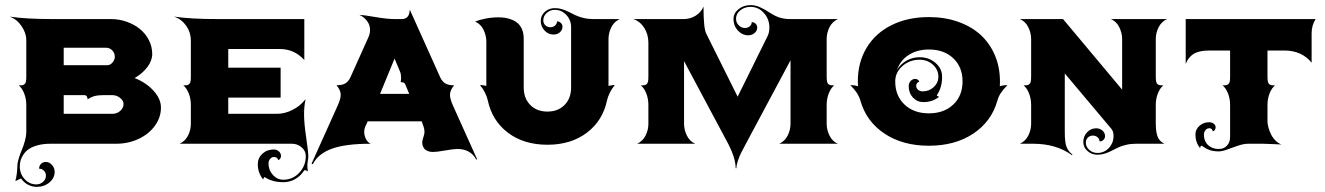

<svg xmlns="http://www.w3.org/2000/svg" viewBox="-20 -563 5191 752"><path d="M17.6 -498Q80.6 -488.3 187.5 -488.3H415Q446.5 -488.3 475.8 -478Q505.1 -467.8 527.3 -450Q549.6 -432.1 562.9 -406.4Q576.2 -380.6 576.2 -351.6Q576.2 -325.4 557.1 -300.2Q538.1 -274.9 507.1 -257.3Q551.8 -240 581.1 -207.9Q610.4 -175.8 610.4 -141.6Q610.4 -103.3 586.8 -70.6Q563.2 -37.8 522.7 -18.9Q482.2 0 434.6 0H177.5Q149.4 0 127.6 6Q105.7 12 92.8 21Q79.8 30 71.7 42.4Q63.5 54.7 60.5 65.9Q57.6 77.1 57.6 88.9Q57.6 117.9 76.5 138.5Q95.5 159.2 122.1 159.2Q137.7 159.2 148.8 149.2Q159.9 139.2 159.9 125Q159.9 113.5 152.1 105.6Q144.3 97.7 133.1 97.7Q133.1 86.4 140.5 78.9Q147.9 71.3 159.7 71.3Q173.1 71.3 183.6 83Q194.1 94.7 194.1 110.1Q194.1 134.5 173.5 151.7Q152.8 168.9 123.8 168.9Q105.2 168.9 89.4 160.3Q73.5 151.6 62.7 136.5Q59.6 136.5 51.9 140.9Q44.2 145.3 40 145.3Q43.5 135.5 45.7 117.9Q47.9 100.3 47.9 88.9Q47.9 75.7 53.3 57.7Q58.8 39.8 65.4 24.5Q72 9.3 77.5 -11Q83 -31.2 83 -48.8V-152.3Q83 -176 74.7 -197Q66.4 -218 53.7 -228.5Q63 -228.5 67.5 -229.2Q72 -230 76.2 -233.4Q80.3 -236.8 81.7 -243.9Q83 -251 83 -263.7V-405.3Q83 -433.3 64.5 -460.7Q45.9 -488 17.6 -498ZM229.5 -117.2H419.9Q438 -117.2 450.9 -128.7Q463.9 -140.1 463.9 -156.2Q463.9 -168.9 450.2 -179.7Q436.5 -190.4 419.9 -190.4H385.3Q363.8 -190.4 350.1 -186.6Q336.4 -182.9 323.2 -173.8Q323.2 -180.7 319.8 -185.5Q316.4 -190.4 311 -190.4H229.5ZM229.5 -307.6H400.4Q411.4 -307.6 420.5 -318Q429.7 -328.4 429.7 -340.8Q429.7 -355.2 419.7 -365.6Q409.7 -376 395.5 -376H229.5Z M662.1 -498Q725.1 -488.3 832 -488.3H1171.9V-328.1Q1150.9 -350.6 1127.3 -360.8Q1103.8 -371.1 1074.2 -371.1H874V-297.9H1079.1V-180.7H874V-117.2H1064.5Q1095.5 -117.2 1126.2 -132.8Q1157 -148.4 1176.8 -174.8Q1170.9 -147 1170.9 -115.2Q1170.9 -80.6 1179.2 -24.7Q1187.5 31.2 1187.5 48.1Q1187.5 57.9 1185.5 68.1Q1183.8 76.7 1183.8 87.4Q1183.8 99.6 1186.3 108.2Q1179.7 103.5 1174.1 103.5Q1172.1 103.5 1171.4 104.5Q1158 125.7 1136.5 138.2Q1115 150.6 1089.8 150.6Q1045.7 150.6 1016.8 130.4Q1011 134 1011 140.4Q989.7 114.3 989.7 80.1Q989.7 55.7 1007.6 39.1Q1025.4 22.5 1052.2 22.5Q1064 22.5 1072.3 29.9Q1080.6 37.4 1080.6 47.9Q1080.6 54.2 1077.1 58.8Q1073.7 63.5 1068.8 63.5Q1068.8 58.6 1064.2 55.2Q1059.6 51.8 1053.2 51.8Q1044.4 51.8 1038.1 59.1Q1031.7 66.4 1031.7 77.1Q1031.7 103.5 1048.8 122.2Q1065.9 140.9 1089.8 140.9Q1126.2 140.9 1152 113.8Q1177.7 86.7 1177.7 48.1Q1177.7 28.3 1161.6 14.2Q1145.5 0 1123 0H683.6Q705.8 -10.5 716.7 -32.5Q727.5 -54.4 727.5 -78.1V-152.3Q727.5 -176.3 719.2 -197.3Q710.9 -218.3 698 -228.5Q707.3 -228.5 711.8 -229.2Q716.3 -230 720.6 -233.4Q724.9 -236.8 726.2 -243.9Q727.5 -251 727.5 -263.7V-405.3Q727.5 -436 709.4 -461.9Q691.2 -487.8 662.1 -498Z M1200.2 78.1 1303 -150.4Q1314.5 -176.3 1314.5 -191.9Q1314.5 -209.7 1297.9 -229Q1320.6 -229 1332.9 -236.7Q1345.2 -244.4 1352.5 -260.3L1422.6 -416.3Q1429.4 -431.4 1429.4 -445.6Q1429.4 -465.1 1417.8 -480.6Q1406.2 -496.1 1387.5 -504.9Q1404.3 -504.2 1450.8 -496.2Q1497.3 -488.3 1525.4 -488.3H1553.7Q1568.1 -488.3 1576.2 -497.3Q1584.2 -506.3 1584.2 -521.7L1586.2 -522.7L1704.3 -260Q1711.7 -244.1 1723.9 -236.5Q1736.1 -228.8 1758.8 -228.8Q1742.4 -209.7 1742.4 -191.7Q1742.4 -176 1753.9 -150.1L1848.6 60.5L1845.7 62.5Q1823.2 20.5 1771.5 20.5Q1756.1 20.5 1723.4 26.4Q1690.7 32.2 1675.8 32.2Q1664.3 32.2 1655.9 28.8Q1647.5 25.4 1643.4 21.1Q1639.4 16.8 1637 10.7Q1634.5 4.6 1634.2 1.1Q1633.8 -2.4 1633.8 -5.9Q1633.8 -12.9 1638.2 -25.5Q1642.6 -38.1 1642.6 -46.9Q1642.6 -57.1 1638.7 -67.9L1631.6 -87.9H1420.2L1410.2 -65.9Q1406.5 -57.4 1406.5 -46.6Q1406.5 -32.2 1413.1 -19Q1419.7 -5.9 1431.6 0Q1333.5 0 1279.9 19.4Q1226.3 38.8 1205.1 80.1ZM1468.5 -195.3H1582.8L1567.4 -232.4Q1565.2 -237.8 1561.3 -239.4Q1557.4 -241 1549.1 -241.5Q1551 -248.5 1551 -258.3Q1551 -272.7 1546.9 -282.2L1525.4 -333.5Z M1840.8 -478.5Q1855.7 -484.9 1880.9 -490Q1906 -495.1 1931.2 -495.1Q1947 -495.1 1960.8 -492.8Q1974.6 -490.5 1987.9 -484.6Q2001.2 -478.8 2010.5 -469.6Q2019.8 -460.4 2025.5 -445.8Q2031.2 -431.2 2031.2 -412.1V-220.7Q2031.2 -178 2056.8 -152Q2082.3 -126 2124 -126Q2165.8 -126 2191.3 -152Q2216.8 -178 2216.8 -220.7V-457Q2216.8 -484.6 2198.1 -504.5Q2179.4 -524.4 2153.3 -524.4Q2134.5 -524.4 2121.2 -512.3Q2107.9 -500.2 2107.9 -483.2Q2107.9 -471.9 2115.8 -464.1Q2123.8 -456.3 2135.3 -456.3Q2146.2 -456.3 2153.9 -463Q2161.6 -469.7 2161.6 -479.2Q2170.7 -479.2 2176.9 -473Q2183.1 -466.8 2183.1 -458.3Q2183.1 -445.6 2172.9 -436.6Q2162.6 -427.7 2148.2 -427.7Q2127.4 -427.7 2112.7 -443.5Q2097.9 -459.2 2097.9 -481.4Q2097.9 -502.2 2114.1 -516.7Q2130.4 -531.2 2153.3 -531.2Q2168 -531.2 2182 -526.9Q2196 -522.5 2208.3 -516.1Q2220.5 -509.8 2233.8 -503.4Q2247.1 -497.1 2265.3 -492.7Q2283.4 -488.3 2304.2 -488.3H2407.2Q2385 -477.8 2374.1 -455.8Q2363.3 -433.8 2363.3 -410.2V-226.6Q2366.5 -226.6 2372.7 -228.3Q2378.9 -230 2381.8 -230Q2384.8 -230 2387.7 -228.5Q2377 -217 2368.5 -199.8Q2360.1 -182.6 2357.7 -170.4Q2340.8 -90.1 2278.4 -43.1Q2216.1 3.9 2124 3.9Q2032 3.9 1969.6 -43.1Q1907.2 -90.1 1890.4 -170.4Q1887.9 -182.6 1879.5 -199.8Q1871.1 -217 1860.4 -228.5Q1863.3 -230 1866.2 -230Q1869.1 -230 1875.4 -228.3Q1881.6 -226.6 1884.8 -226.6V-400.4Q1884.8 -423.6 1873.8 -446.3Q1862.8 -469 1840.8 -478.5Z M2460.9 -488.3H2657.2Q2683.1 -488.3 2704.3 -501.3Q2725.6 -514.4 2735.4 -537.1Q2735.4 -453.1 2745.8 -431.9L2869.1 -184.3L2986.3 -421.4Q2993.4 -435.5 2993.4 -455.1Q2993.4 -488.5 2971.8 -512.3Q2950.2 -536.1 2919.9 -536.1Q2896.2 -536.1 2879.5 -522.6Q2862.8 -509 2862.8 -490Q2862.8 -474.9 2873.2 -464.1Q2883.5 -453.4 2897.9 -453.4Q2908.9 -453.4 2916.6 -460.1Q2924.3 -466.8 2924.3 -476.3Q2933.3 -476.3 2939.6 -470.1Q2945.8 -463.9 2945.8 -455.3Q2945.8 -442.6 2935.5 -433.7Q2925.3 -424.8 2910.9 -424.8Q2887 -424.8 2869.9 -443.5Q2852.8 -462.2 2852.8 -488.3Q2852.8 -511 2872.4 -527Q2892.1 -543 2919.9 -543Q2938 -543 2955.6 -535.3Q2973.1 -527.6 2993.2 -514.4Q3017.6 -498.5 3036.1 -493.4Q3054.7 -488.3 3073.2 -488.3H3261.7Q3239.5 -478 3228.6 -455.9Q3217.8 -433.8 3217.8 -410.2V-263.7Q3217.8 -251 3219.1 -243.9Q3220.5 -236.8 3224.7 -233.4Q3229 -230 3233.5 -229.2Q3238 -228.5 3247.3 -228.5Q3234.4 -218.3 3226.1 -197.3Q3217.8 -176.3 3217.8 -152.3V-78.1Q3217.8 -54.9 3228.8 -32.2Q3239.7 -9.5 3261.7 0H3032.2Q3054.4 -10.5 3065.3 -32.5Q3076.2 -54.4 3076.2 -78.1V-326.9L2901.4 0Q2888.9 23.2 2882.4 36.3Q2876 49.3 2870.1 66.4Q2864.3 83.5 2864.3 95.7H2861.3Q2861.3 56.6 2832 0L2659.2 -323.5V-78.1Q2659.2 -54.9 2670.2 -32.2Q2681.2 -9.5 2703.1 0H2475.6Q2497.8 -10.5 2508.7 -32.5Q2519.5 -54.4 2519.5 -78.1V-152.3Q2519.5 -176.3 2511.2 -197.3Q2502.9 -218.3 2490 -228.5Q2499.3 -228.5 2503.8 -229.2Q2508.3 -230 2512.6 -233.4Q2516.8 -236.8 2518.2 -243.9Q2519.5 -251 2519.5 -263.7V-395.5Q2519.5 -427.7 2503.9 -453Q2488.3 -478.3 2460.9 -488.3Z M3310.5 -229.5Q3328.9 -229.5 3340.6 -225.1Q3339.8 -234.4 3339.8 -244.1Q3339.8 -318.8 3374.4 -376.1Q3408.9 -433.3 3472.2 -464.7Q3535.4 -496.1 3618.2 -496.1Q3680.2 -496.1 3732.1 -477.9Q3783.9 -459.7 3820.1 -427Q3856.2 -394.3 3876.3 -347.3Q3896.5 -300.3 3896.5 -244.1Q3896.5 -231.2 3896 -225.1Q3907.7 -229.5 3925.8 -229.5Q3910.4 -214.1 3901 -200.4Q3891.6 -186.8 3886.7 -169.9Q3863.8 -87.6 3792.4 -39.9Q3720.9 7.8 3618.2 7.8Q3515.4 7.8 3444 -39.9Q3372.6 -87.6 3349.6 -169.9Q3341.3 -199.2 3310.5 -229.5ZM3486.3 -244.1Q3486.3 -188 3522.6 -153.6Q3558.8 -119.1 3618.2 -119.1Q3677.5 -119.1 3713.7 -153.6Q3750 -188 3750 -244.1Q3750 -300.3 3713.7 -334.7Q3677.5 -369.1 3618.2 -369.1Q3572 -369.1 3539.1 -347.8Q3506.1 -326.4 3493.4 -289.1Q3506.6 -311.8 3530.2 -325.3Q3553.7 -338.9 3582 -338.9Q3618.4 -338.9 3644.2 -316.5Q3669.9 -294.2 3669.9 -262.7Q3669.9 -218.3 3648.9 -190.2Q3652.6 -184.3 3658.9 -184.3Q3632.8 -163.1 3596.7 -163.1Q3572.3 -163.1 3555.7 -180.9Q3539.1 -198.7 3539.1 -225.6Q3539.1 -237.3 3546.5 -245.6Q3554 -253.9 3564.5 -253.9Q3570.8 -253.9 3575.4 -250.5Q3580.1 -247.1 3580.1 -242.2Q3575.2 -242.2 3571.8 -237.5Q3568.4 -232.9 3568.4 -226.6Q3568.4 -217.8 3575.7 -211.4Q3583 -205.1 3593.8 -205.1Q3618.9 -205.1 3637.1 -221.9Q3655.3 -238.8 3655.3 -262.7Q3655.3 -290.3 3633.8 -309.7Q3612.3 -329.1 3582 -329.1Q3542.5 -329.1 3514.4 -304.2Q3486.3 -279.3 3486.3 -244.1Z M3974.6 0Q3996.8 -10.5 4007.7 -32.5Q4018.6 -54.4 4018.6 -78.1V-152.3Q4018.6 -176.3 4010.3 -197.3Q4002 -218.3 3989 -228.5Q3998.3 -228.5 4002.8 -229.2Q4007.3 -230 4011.6 -233.4Q4015.9 -236.8 4017.2 -243.9Q4018.6 -251 4018.6 -263.7V-410.2Q4018.6 -433.3 4007.6 -456.1Q3996.6 -478.8 3974.6 -488.3H4143.6L4375 -211.9V-410.2Q4375 -433.3 4364 -456.1Q4353 -478.8 4331.1 -488.3H4550.8Q4528.6 -477.8 4517.7 -455.8Q4506.8 -433.8 4506.8 -410.2V-263.7Q4506.8 -251 4508.2 -243.9Q4509.5 -236.8 4513.8 -233.4Q4518.1 -230 4522.6 -229.2Q4527.1 -228.5 4536.4 -228.5Q4523.4 -218.3 4515.1 -197.3Q4506.8 -176.3 4506.8 -152.3V-78.1Q4506.8 -65.7 4507.8 -56.2Q4508.8 -46.6 4511.8 -34.7Q4514.9 -22.7 4522.3 -13.8Q4529.8 -4.9 4541 0H4428.7Q4408.2 0 4390 4.4Q4371.8 8.8 4358.6 15.1Q4345.5 21.5 4333.3 27.8Q4321 34.2 4307 38.6Q4293 43 4278.3 43Q4255.4 43 4239.1 28.4Q4222.9 13.9 4222.9 -6.8Q4222.9 -29.1 4237.7 -44.8Q4252.4 -60.5 4273.2 -60.5Q4287.6 -60.5 4297.9 -51.6Q4308.1 -42.7 4308.1 -30Q4308.1 -21.5 4301.9 -15.3Q4295.7 -9 4286.6 -9Q4286.6 -18.6 4278.9 -25.3Q4271.2 -32 4260.3 -32Q4248.8 -32 4240.8 -24.2Q4232.9 -16.4 4232.9 -5.1Q4232.9 12 4246.2 24Q4259.5 36.1 4278.3 36.1Q4304.4 36.1 4322.9 16.7Q4341.3 -2.7 4341.3 -30Q4341.3 -48.3 4333.3 -57.9L4150.4 -275.4V-48.8Q4150.4 -35.2 4150.8 -26.4Q4151.1 -17.6 4152.7 -6.3Q4154.3 4.9 4157.3 12.6Q4160.4 20.3 4166.1 28.2Q4171.9 36.1 4180.2 42L4178.7 44.9Q4117.2 0 4026.9 0Z M4624 -312.5V-488.3H5132.8Q5117.2 -463.6 5117.2 -432.6V-317.4Q5078.6 -365.2 5009.8 -365.2H4944.3V-263.7Q4944.3 -251 4945.7 -243.9Q4947 -236.8 4951.3 -233.4Q4955.6 -230 4960.1 -229.2Q4964.6 -228.5 4973.9 -228.5Q4960.9 -218.3 4952.6 -197.3Q4944.3 -176.3 4944.3 -152.3V-87.9Q4944.3 -77.4 4947.9 -64.2Q4951.4 -51 4957.8 -37.7Q4964.1 -24.4 4975 -13.2Q4985.8 -2 4999 2.9Q4995.4 2.9 4967.9 1.5Q4940.4 0 4928.5 0H4869.1Q4850.8 0 4828.9 7.6Q4806.9 15.1 4786.7 22.6Q4766.6 30 4752.9 30Q4732.9 30 4717.8 24.7Q4702.6 19.3 4686.3 7.1Q4680.4 10.7 4680.4 17.1Q4662.1 -5.4 4662.1 -36.4Q4662.1 -56.2 4677.9 -70.2Q4693.6 -84.2 4715.8 -84.2Q4726.3 -84.2 4733.8 -78.5Q4741.2 -72.8 4741.2 -64.7Q4741.2 -58.3 4737.8 -53.7Q4734.4 -49.1 4729.5 -49.1Q4729.5 -54 4725.8 -57.4Q4722.2 -60.8 4716.8 -60.8Q4707.8 -60.8 4701.5 -53.3Q4695.3 -45.9 4695.3 -35.4Q4695.3 -10.3 4711.4 5.1Q4727.5 20.5 4753.9 20.5Q4773.7 20.5 4785.8 7.3Q4797.9 -5.9 4797.9 -26.4V-152.3Q4797.9 -176.3 4789.6 -197.3Q4781.2 -218.3 4768.3 -228.5Q4777.6 -228.5 4782.1 -229.2Q4786.6 -230 4790.9 -233.4Q4795.2 -236.8 4796.5 -243.9Q4797.9 -251 4797.9 -263.7V-365.2H4721.7Q4708 -365.2 4698 -364.4Q4688 -363.5 4675.8 -360.5Q4663.6 -357.4 4654.8 -351.9Q4646 -346.4 4637.6 -336.4Q4629.2 -326.4 4624 -312.5Z"/></svg>

Font: Agreloy
Style: Medium
Weight: 400
Designer: gluk
Foundry: gluk
Version: Version 0.27